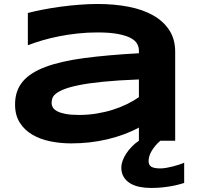

<svg xmlns="http://www.w3.org/2000/svg" viewBox="-20 -703 997 959"><path d="M780.8 0Q753.9 23.4 738 50Q722.2 76.7 722.2 101.1Q722.2 121.6 736.1 129.9Q750 138.2 780.8 138.2Q794.4 138.2 811 135.3Q827.6 132.3 844 128.2Q860.4 124 875 119.1Q889.6 114.3 899.9 109.9V210.9Q889.6 213.9 873.8 218.3Q857.9 222.7 836.7 226.6Q815.4 230.5 789.6 233.2Q763.7 235.8 733.9 235.8Q704.6 235.8 677.7 230.5Q650.9 225.1 630.6 212.9Q610.4 200.7 598.1 181.2Q585.9 161.6 585.9 132.8Q585.9 118.7 592 101.1Q598.1 83.5 609.6 65.4Q621.1 47.4 637.5 30.3Q653.8 13.2 673.8 0V-65.9Q639.2 -46.9 599.4 -32.2Q559.6 -17.6 516.6 -7.3Q473.6 2.9 428 8.1Q382.3 13.2 335.9 13.2Q281.7 13.2 231.2 2.9Q180.7 -7.3 141.6 -30.3Q102.5 -53.2 78.9 -90.3Q55.2 -127.4 55.2 -181.2Q55.2 -249 92.3 -294.2Q129.4 -339.4 205.6 -368.2Q281.7 -397 398.2 -412.6Q514.6 -428.2 673.8 -437V-451.2Q673.8 -467.8 665 -484.1Q656.2 -500.5 633.1 -512.9Q609.9 -525.4 569.6 -533.2Q529.3 -541 466.8 -541Q417.5 -541 369.4 -535.9Q321.3 -530.8 276.6 -522Q231.9 -513.2 191.9 -501.5Q151.9 -489.7 119.1 -477.1V-638.2Q153.3 -647 195.8 -655.3Q238.3 -663.6 284.2 -669.7Q330.1 -675.8 377 -679.4Q423.8 -683.1 466.8 -683.1Q551.3 -683.1 622.6 -669.2Q693.8 -655.3 745.4 -626Q796.9 -596.7 825.9 -551.8Q855 -506.8 855 -444.8V0ZM673.8 -306.2Q569.3 -302.2 496.3 -294.9Q423.3 -287.6 375 -277.8Q326.7 -268.1 299.1 -256.8Q271.5 -245.6 257.8 -233.9Q244.1 -222.2 241 -210.4Q237.8 -198.7 237.8 -189Q237.8 -177.2 244.1 -166.3Q250.5 -155.3 266.4 -147Q282.2 -138.7 308.6 -133.8Q335 -128.9 375 -128.9Q419.4 -128.9 461.9 -135.7Q504.4 -142.6 542.5 -154.5Q580.6 -166.5 614 -182.9Q647.5 -199.2 673.8 -217.8Z"/></svg>

Font: Syncopate
Style: Bold
Weight: 700
Designer: Astigmatic (AOETI)
Foundry: Astigmatic (AOETI)
Version: Version 1.001 2011